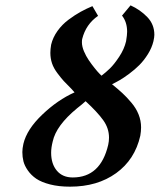

<svg xmlns="http://www.w3.org/2000/svg" viewBox="-20 -681 593 713"><path d="M250 -22Q353.5 -22 381.8 -143.1Q384.8 -156.2 384.8 -169.9Q384.8 -204.6 363.5 -234.4Q342.3 -264.2 297.9 -305.2Q282.7 -291.5 266.1 -278.8Q188.5 -214.8 175.8 -155.8Q169.9 -132.8 169.9 -113.8Q169.9 -72.3 191.2 -47.1Q212.4 -22 250 -22ZM448.2 -527.8Q452.1 -551.3 452.1 -563Q452.1 -599.1 433.1 -623L464.8 -661.1Q500.5 -645 526.9 -617.7Q553.2 -590.3 553.2 -551.8Q553.2 -543 549.8 -527.8Q543.9 -503.4 529.3 -480Q514.6 -456.5 497.6 -439.5Q480.5 -422.4 459.7 -407Q439 -391.6 424.1 -383.1Q409.2 -374.5 396 -368.2Q418.9 -349.6 434.3 -335.4Q449.7 -321.3 467.5 -300.3Q485.4 -279.3 494.6 -256.1Q503.9 -232.9 503.9 -208Q503.9 -193.4 501 -176.8Q481 -88.4 411.4 -38.1Q341.8 12.2 240.2 12.2Q198.2 12.2 166 3.9Q133.8 -4.4 114.7 -17.3Q95.7 -30.3 83.5 -47.9Q71.3 -65.4 67.1 -81.8Q63 -98.1 63 -116.2Q63 -129.4 66.9 -147Q79.6 -200.7 137 -255.4Q194.3 -310.1 256.8 -337.9Q254.9 -339.8 251.5 -344Q248 -348.1 246.1 -350.1Q226.1 -370.1 217 -379.9Q208 -389.6 193.6 -408.7Q179.2 -427.7 173.1 -446Q167 -464.4 167 -484.9Q167 -498 169.9 -515.1Q176.3 -542 193.6 -566.2Q210.9 -590.3 234.6 -607.9Q258.3 -625.5 279.5 -637.2Q300.8 -648.9 323.2 -658.2L344.2 -622.1Q298.8 -590.8 285.2 -536.1Q284.2 -532.2 284.2 -523.9Q284.2 -508.8 291.7 -490.7Q299.3 -472.7 309.8 -457.3Q320.3 -441.9 331.1 -428.5Q341.8 -415 349.6 -407.2L356.9 -399.9Q373 -412.1 388.4 -427Q403.8 -441.9 422.6 -470.2Q441.4 -498.5 448.2 -527.8Z"/></svg>

Font: Linux Libertine G
Style: Semibold Italic
Weight: 600
Italic angle: -11.5°
Designer: Philipp H. Poll
Foundry: Philipp H. Poll
Version: Version 5.1.1